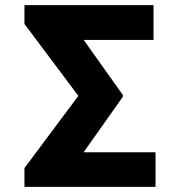

<svg xmlns="http://www.w3.org/2000/svg" viewBox="-20 -728 701 748"><path d="M585.9 0H75.2V-73.2L285.2 -354.5L75.2 -634.8V-708H578.1V-572.3H306.2L459 -357.4V-351.6L305.7 -134.8H585.9Z"/></svg>

Font: Pretendard GOV ExtraBold
Style: Regular
Weight: 800
Designer: Base glyphs from Inter by Rasmus Andersson; Hangeul glyphs from Noto Sans CJK(Source Han Sans) by Jang Soo-young and Kan
Foundry: Kil Hyung-jin
Version: Version 1.309